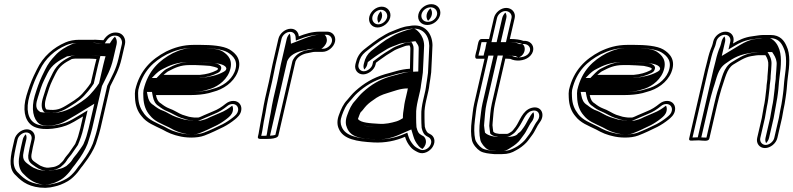

<svg xmlns="http://www.w3.org/2000/svg" viewBox="-20 -667 3810 922"><path d="M358.9 -26.4 358.8 -26.1C354.6 -7.5 347.9 7.8 340.9 24.5C337.5 29.5 313.6 64.4 310.7 68.1C303.8 77.1 293.6 87.5 286.5 100.2C282.3 107.3 273.3 115.2 263.7 123.9L253.8 129.2C241.2 135.6 233.4 135.3 214.2 138H203.5C196.9 137.1 186.3 134.5 184 132.8L173.6 128.6C170.8 127.2 165.7 124 160.4 120.3C137.3 103.2 124.5 101.7 133.1 64.5L133.2 64.2C134.2 57 135.7 49.1 137.7 40.5L146.4 2.5C152.4 -23.3 135.4 -46 109.1 -46C82.9 -46 55.4 -23.4 49.4 2.5L40.7 40.5C25.8 105 24.8 149.1 57.2 176.4C85.7 206.8 124.6 235 197.9 235H198.3L221.5 232.9C247.2 227.9 262.9 224.7 289 212C315.2 199.4 327.5 188.2 342.9 171.9C357.4 157.2 366 141 377.4 128.3L389.3 112C407.2 89.2 429.2 53.4 440.3 24.4L447.5 2.1C452.7 -14.3 458.4 -32 462.8 -50.9L509.4 -253.1C531.6 -298.4 551.3 -330.5 563.9 -385.2L580.1 -455.1C586 -481 570.5 -505.9 546.5 -509.9C518.9 -514.8 494.8 -502.1 476.7 -474H473.9C460.9 -474 444.7 -476.9 427 -476H361C336.1 -476 313.7 -471.8 294.3 -463.4C237.2 -438.8 186.8 -396 157.4 -334.2L142.2 -303.1C128.1 -273.3 117.3 -241.7 106.9 -207.5C88.3 -143.4 97.4 -91.8 131.5 -65.7C168.4 -37.6 246.3 -45.5 297.4 -64.1C317.5 -71.1 350.5 -90.6 378.8 -108L365.5 -50.4C363.5 -41.3 361.3 -33.4 358.9 -26.4ZM410.8 -385.5C420.3 -385.5 431.2 -384.3 443.2 -383.7C441.1 -376.4 438.1 -364.7 435.9 -355L415.9 -268.5C407.8 -256.8 402.3 -248.4 392.2 -236.7C365 -203.3 351.6 -193.9 309.8 -167.9C271.1 -143.3 252.4 -134.6 203.5 -141.2C193.4 -148.6 193.6 -173.7 202.2 -200.4C211.4 -230.1 219.6 -257.4 231.9 -282.1L247.7 -314.2C266.2 -350.8 289.3 -365.1 324.9 -383.6C330.4 -384.3 335.7 -385.5 340.1 -385.5ZM470.5 -459H483.3L489.2 -468.3C504 -491.1 519.5 -498.8 540.6 -495.1C557.3 -492.3 569.3 -473.3 565.1 -455.1L548.9 -385.2C536.7 -332.4 517.8 -301.9 494.9 -255L447.8 -50.9C443.6 -32.8 438 -15.5 432.9 0.8L425.8 22.6C415.2 49.9 394.7 83.3 377.6 105L366.1 120.8C352.5 136.2 345 150.6 332.8 163.1C317.7 179.1 309.2 187.1 284.8 198.8C260.8 210.6 246.9 213.3 222.7 218.1L201.1 220C130.6 219.7 96.8 194 69.1 164.6C51.1 149.3 43 126.4 46.1 94.7C48.9 75.7 51.1 60.4 55.7 40.5L64.4 2.5C68.5 -15 88 -31 105.7 -31C125.1 -31 135.2 -13.8 131.4 2.5L122.7 40.5C120.7 49 118.9 58.8 118 64.8C108.1 109.8 128.6 117.6 149.5 133C155.7 137.4 160.6 140.4 164.6 142.5L174.2 146.4C184.2 151.1 190 151.7 199 153H211.8C229.9 150.4 241.1 150.9 258.5 142.1L270.8 135.5C280.9 126.4 291.9 118.1 299.6 105.1C305.4 94.7 314.1 85.9 322.3 75.3C327.2 68.9 350 35.3 354.3 28.9C364.3 5 373.9 -21.4 380.5 -50.4L400.6 -137.1L372.9 -120.2C344.9 -103 312.1 -84 295.2 -78.1C250.8 -61.9 184.6 -55.3 150.4 -73.4C113.9 -92.6 102.9 -142.3 121.7 -206.5C131.9 -240 142.6 -271.3 155.9 -299.4L171.1 -330.6C198.1 -387.3 243.8 -426.7 297.7 -449.9C314.2 -457 334.2 -461 357.5 -461H423.9C439.7 -461.8 455.2 -459 470.5 -459ZM414.3 -400.5H343.5C334.7 -400.5 329.8 -398.9 323.3 -398.1C286.1 -378.8 255.8 -361.1 234.1 -318.1L218.3 -286C205.1 -259.4 196.6 -231 187.6 -201.6C177.8 -171.3 175.4 -141.1 195 -126.8C248.2 -119.6 275 -129.8 315.9 -155.8C357.2 -181.5 375.3 -194.7 403.2 -228.9C414.7 -242.1 421.4 -252.7 430.1 -265.2L450.9 -355C453 -364.4 456 -376 458 -383L462.2 -398L447.3 -398.7C435.9 -399.3 425 -400.5 414.3 -400.5ZM523.9 -385.2 540.1 -455.1C543.2 -468.9 539.1 -482.5 531.9 -490.8C526.9 -486.5 521 -479.9 515.7 -471.7L507.5 -459H470.5C438.8 -459 434.9 -461.4 426.5 -461H357.5C345.8 -461 336.4 -459.7 323.7 -454.2C297.1 -442.7 265.9 -424.6 244.3 -399.9C225.7 -380.6 209.4 -359.2 196.9 -332.8L181.7 -301.7C167.9 -272.5 157.1 -241 146.8 -207.1C128.5 -144.4 140 -94.5 167.9 -73.2C188.7 -57.4 237.7 -62.4 271.1 -74.6C282.5 -78.5 317.2 -97.9 345 -115L432.9 -168.8L405.5 -50.4C403.5 -41.4 401 -32.7 398.9 -26.1C394.4 -6.9 387.5 8.9 380.6 25.5C378.1 31.4 353 66.3 349.2 71.1C341.7 80.9 332.3 90.5 325.8 102.2C319.8 112.2 308.7 121.3 298.7 130.3L285.8 137.2C268 146.2 235.7 150.5 218.3 153H193C177.1 150.8 164.8 149.4 151.6 142.8L141.5 138.7C136.1 135.9 131.3 133 124.3 128C103.3 112.5 84.3 102.8 93.1 64.4C94.1 57.6 95.7 49.1 97.7 40.5L106.4 2.5C108.6 -6.8 107.3 -15.4 103.7 -22.3C97.4 -16 91.6 -6.8 89.4 2.5L80.7 40.5C76 60.8 73.6 77.5 70.9 95.7C67.4 130 77.3 155.2 94.7 169.9C123.1 200.1 156.6 218.9 197.4 220L210.1 218.8C230.8 214.7 236.3 214.1 258 203.5C280.4 192.7 289.8 184.3 305.2 168C318.3 154.6 326.1 139.8 339 125.1L350.7 109.1C368.2 86.9 389.6 52.1 400.5 23.7L407.6 1.6C412.8 -14.7 418.5 -32.3 422.8 -50.9L469.6 -253.8C492.1 -299.8 511.5 -331.1 523.9 -385.2ZM414.3 -400.5C432.4 -400.5 443.4 -399 451.7 -398.6L486.9 -396.9L483.1 -383.5C481.1 -376.3 478.1 -364.6 475.9 -355L455.6 -267.2C447.3 -255.2 441.2 -245.8 430.4 -233.3C403.1 -199.9 385.3 -186.9 343.8 -161C307.1 -137.7 263.2 -116.8 187 -127.1L173.9 -128.9L167.5 -133.5C147.7 -147.9 153.5 -173.4 162.4 -200.8C171.5 -230.5 179.8 -258.2 192.4 -283.6L208.3 -315.7C229.2 -357.3 261.8 -375.5 301.8 -396.2L315.8 -397.9C315.8 -397.9 323.5 -400.5 343.5 -400.5Z M789.7 -325.6C820.6 -341.8 846.8 -354.5 889.1 -354.5H918.6C930.5 -354.5 979.9 -351.6 988.5 -350.6C991.2 -350.3 1027.1 -342.8 1026.1 -338.2L1026.7 -336.2L1026.4 -335C1026.1 -333.6 1023.8 -331.2 1020.3 -329.3C995.7 -317.1 974.1 -310.8 940.1 -307.5L765.4 -307.5C766.9 -309 789.1 -327 789.7 -325.6ZM752.7 -170.4C739.7 -177.4 732.6 -191.2 728.9 -210.5H895.9C925.8 -210.5 957.2 -213.6 982.6 -219.8L1003 -225.8C1051.8 -237.9 1099.9 -269.9 1120.4 -318.7C1145.1 -379.5 1112.5 -411 1082 -429.6C1051.6 -447.2 994.9 -451.5 941 -451.5H911.5C858.5 -451.5 817.3 -438.7 777.6 -419.5C709 -383.4 651.3 -330.7 629.3 -235L629.2 -234.7L629.2 -234.5C627.5 -224.4 627.3 -212.4 628.2 -199C629.4 -161.2 640.6 -131.3 660.4 -108.6C685 -76.6 720.8 -64.3 759.5 -45.2L780 -34.3C792.1 -27.9 807.8 -22 821.9 -17.8L838 -13.7C870.6 -4.8 925 -2.2 961.7 -16.1C993.2 -28 1023.9 -43.1 1053.5 -57.5C1072 -67 1091.7 -80.1 1107.2 -92.7C1119 -102.3 1133.5 -114.6 1137.9 -134C1144.1 -160.6 1127.3 -182.5 1100.6 -182.5C1087.4 -182.5 1074.5 -177.6 1063.1 -168.3C1045.3 -153.9 1026.7 -141.4 1004.3 -132.8L959.6 -113.7C948.5 -108.9 941.7 -104.8 932.2 -102.5H913.5C900.9 -103.7 899.1 -104.4 887.3 -106.3L871 -111.2C866.4 -112.5 861.4 -114.1 855.5 -116.1C840.4 -121.3 813.3 -139.7 793 -146.1C777.6 -152 764.7 -160.7 752.7 -170.4ZM993.6 -365.5C983.6 -366.7 935.4 -369.5 922.1 -369.5H892.6C848 -369.5 817 -355.2 787.2 -339.7C773.5 -334.5 760.4 -321.5 755.5 -316.5L731.9 -292.5L937.3 -292.5C973 -295.9 997.9 -302.9 1024.6 -316.2C1030 -318.9 1038.7 -323.5 1041.4 -335L1042.5 -339.9C1043.3 -364.5 994.2 -366.5 993.6 -365.5ZM742.2 -157.4C755.8 -146.6 767.9 -138.5 784.7 -132C801.9 -125.3 829.5 -108 847.7 -101.8C853.6 -99.8 859 -98.1 863.7 -96.7L880.7 -91.6C892.3 -89.7 895.9 -88.7 909.4 -87.5H930.6C944 -90.8 952.8 -95.8 962.9 -100.2L1007.2 -119.1C1033.6 -129.5 1052.4 -142.4 1071.2 -157.7C1079.3 -164.3 1087.8 -167.5 1097.2 -167.5C1115.5 -167.5 1127.2 -152.3 1122.9 -134C1120 -121.2 1110.9 -112.9 1099 -103.3C1084.8 -91.7 1065.7 -79.1 1049.1 -70.5C1019.9 -56.4 989.4 -41.4 959.2 -30C928.1 -18.2 875.5 -19.9 844.9 -28.3L829 -32.3C814.4 -36.8 800.7 -41.9 789.6 -47.8L768.9 -58.9C728.7 -78.7 695.8 -90.1 673.4 -119.2C656.2 -141.6 644.8 -166 643.6 -203C642.7 -216.2 643.1 -227.3 644.3 -235.3C665.7 -326.2 717.5 -372.3 782.1 -406.5C820.8 -425.1 857.6 -436.5 908 -436.5H937.6C990.7 -436.5 1045.9 -431.5 1072 -416.3C1101 -398.6 1127 -372.6 1106.3 -321.3C1088.8 -279.9 1047.1 -251.3 1002.1 -240.2L981.8 -234.2C957.4 -228.4 928.1 -225.5 899.4 -225.5H709.7L713.7 -204.7C717.7 -184 725.6 -167.2 742.2 -157.4ZM709.1 -292.5 727.9 -311.6C732.2 -316 745.6 -328.3 762.6 -336.2C790.6 -350.7 826.9 -369.5 892.6 -369.5H922.1C943.3 -369.5 986.4 -367 1003.2 -364.9C1011.9 -364 1059.8 -360.3 1066 -341.3C1066.4 -339.9 1066.6 -339 1067 -337.7L1066.4 -335C1065.2 -329.6 1060.6 -325.9 1052.9 -321.7C1024.4 -305.9 987.6 -296.9 941.8 -292.5ZM717.2 -162.2C698.3 -173.3 692.6 -188.8 688.8 -208.2L685.5 -225.5H899.4C921.4 -225.5 944 -227.8 961.2 -231.8L981.3 -237.7C1013.5 -245.7 1060.7 -272.1 1080.8 -319.7C1104.1 -377.4 1073.9 -404.7 1047.5 -420.9C1027.6 -432.2 987.5 -436.5 937.6 -436.5H908C875.1 -436.5 846.5 -429.2 809.2 -411.3C746.7 -378.2 690.9 -328.9 669.2 -234.9C667.7 -225.3 667.4 -213.9 668.4 -200.5C669.6 -163.4 680.3 -135.4 698.9 -114.1C721.9 -84.2 750.2 -75.6 792.6 -54.8L813.5 -43.6C823 -38.6 834.9 -34.1 847.6 -30.1L862.9 -26.3C887.1 -19.6 917.8 -19.9 934.4 -26.2C962.9 -36.9 992 -51.2 1022 -65.8C1037.2 -73.6 1056.6 -86.3 1071 -98C1082.4 -107.2 1094 -116.8 1097.9 -134C1100.2 -144 1098.9 -152.7 1095.1 -159.7C1077.7 -146 1060.3 -134 1032.7 -123.2L988.9 -104.4C980.9 -101 973.7 -95.4 952 -90.1L941.2 -87.5H905.3C886.9 -89.2 875.7 -91.3 864.2 -93.2L844.6 -99.1C839.4 -100.6 833.4 -102.5 827.1 -104.6C802.6 -113 776.8 -130.8 765.6 -134.3C744.6 -140.9 730.3 -151.8 717.2 -162.2Z M1222 -26 1218.4 -10.5C1215.2 3.4 1235.5 0 1244 0C1249.3 0 1312.1 4 1316.8 -16.5L1398.9 -372C1401.7 -376.9 1401.9 -378.5 1402.1 -378.4C1410.9 -395.5 1435.1 -408.8 1458.7 -412.1C1472.2 -414 1479.9 -418 1494 -418H1529C1554.8 -418 1582.6 -440.3 1588.7 -466.5C1594.8 -492.7 1577.3 -515 1551.4 -515H1516.4C1478.6 -515 1446.7 -504.8 1414.9 -492.4C1413.6 -512.6 1399.7 -529 1376.6 -529C1350 -529 1323.1 -507.1 1316.9 -480.5L1288.5 -357.5C1282.1 -329.7 1278.2 -304.2 1271.6 -275.5L1252.9 -194.5C1250.6 -184.3 1248.3 -172.9 1246 -160.1L1240.1 -126C1238.6 -116.7 1236.9 -108 1235 -99.5C1231.9 -86.3 1226.8 -51.2 1224.6 -41.5L1224.4 -40.9C1224.2 -37.1 1223.5 -32.5 1222 -26ZM1250 -99.5C1252 -108.3 1253.8 -117.6 1255.3 -127L1261.1 -160.9C1263.4 -173.5 1265.6 -184.6 1267.9 -194.5L1286.6 -275.5C1293.4 -304.9 1297.3 -330.5 1303.5 -357.5L1331.9 -480.5C1336.2 -498.8 1354.8 -514 1373.2 -514C1388.6 -514 1398.5 -503.1 1399.6 -488.1L1400.7 -472L1417.7 -478.6C1448.7 -490.7 1478 -500 1512.9 -500H1547.9C1565.4 -500 1577.8 -484.2 1573.7 -466.5C1569.6 -448.8 1549.9 -433 1532.5 -433H1497.5C1480 -433 1470.3 -428.4 1460 -426.9C1432.4 -423.1 1402.9 -408.8 1388.3 -382C1386.7 -378.5 1387.4 -379.5 1384.5 -374.5L1302.5 -19.5C1289.6 -14.1 1252.8 -15 1247.5 -15C1242.6 -15 1237.8 -14.6 1234.4 -14.7L1237 -26C1241.5 -45.4 1245.3 -79.1 1250 -99.5ZM1262 -26 1259.4 -14.7C1264.9 -14.6 1273.3 -14.9 1276.4 -15.4C1276.5 -15.6 1276.7 -16 1276.8 -16.5L1359.1 -373C1362.1 -378.2 1360.8 -376.9 1363.1 -380.8C1373.6 -399.8 1398.2 -418.9 1447.9 -426.1C1447.9 -426.1 1459.2 -433 1497.5 -433H1523.1C1532.1 -438 1545.2 -451.3 1548.7 -466.5C1552.2 -481.5 1545.8 -494.7 1538.6 -500H1512.9C1495.9 -500 1474.2 -494.8 1442.7 -482.5L1377.1 -457L1374.8 -490.8C1374.4 -496.2 1373.2 -500.7 1370.9 -505.4C1364.6 -498.9 1359.1 -490.1 1356.9 -480.5L1328.5 -357.5C1322.2 -330 1318.3 -304.5 1311.6 -275.5L1292.9 -194.5C1290.6 -184.4 1288.3 -173.1 1286 -160.4L1280.2 -126.4C1278.7 -117.1 1277 -108.1 1275 -99.5C1272 -86.7 1267 -52.1 1264.5 -41.3C1264.3 -37.6 1263.5 -32.4 1262 -26Z M1936.1 -230 1924.7 -181C1922.7 -172 1921 -161.5 1919.8 -150.3L1915.9 -124.2C1915.1 -115 1914.6 -107.5 1914.7 -99.5C1906.9 -94.1 1894.2 -87.3 1883.4 -84.1C1858.8 -76.9 1830.7 -70.2 1799.7 -72.5C1758.1 -75.1 1711.4 -77 1699.1 -95.7L1699.5 -97.6C1702.6 -106.9 1710.3 -126.9 1712.5 -128.7C1719.1 -134 1725.2 -143 1731.9 -151.2C1742.1 -163.8 1756.1 -175.7 1772.3 -186.5C1793.3 -202.7 1812.2 -211.8 1840 -219.9C1873.2 -229.6 1901.7 -242.5 1938.4 -242.5H1938.5C1937.8 -238.4 1937 -234.2 1936.1 -230ZM1793 -535C1819.6 -535 1847.7 -556.9 1853.8 -583.5C1860.2 -611 1840.7 -635 1813.1 -635C1786.4 -635 1759.5 -613.1 1753.4 -586.5C1747 -559 1765.4 -535 1793 -535ZM2031.6 -547C2060.5 -547 2087.3 -568.8 2093.5 -595.5C2099.7 -622.6 2081.2 -647 2051.5 -647C2022.6 -647 1995.4 -625.2 1989.2 -598.5C1982.7 -570.2 2001.6 -547 2031.6 -547ZM1785.5 -365.7 1799.4 -376.2C1821.3 -392.7 1849.1 -411 1873.6 -425C1883.2 -430.6 1902.4 -437.4 1914.3 -441.8C1922 -444.7 1929.3 -448 1935.9 -448H1936.5L1946 -449.4C1949.8 -443.8 1951 -439 1950.6 -430.6C1950.2 -399.9 1949 -369.7 1948.6 -336.9C1903 -334.8 1864.6 -319.4 1828.3 -310.5C1770.6 -293.1 1727.2 -266.6 1687 -230.5C1670.8 -216 1660 -201.9 1647.4 -187C1628.5 -167.3 1617.9 -143.6 1607.5 -114.8C1597.5 -88.1 1599.1 -66.1 1606.6 -49.6C1627.5 2.4 1694.2 12.6 1773.8 17C1829.7 20.1 1881.5 8.8 1925 -10.2C1930.8 9.1 1937.6 21.6 1949.7 36.8C1960.4 50.8 1973.1 57.2 1987.6 64.4C2014.1 77.3 2045 59 2057.5 38.7C2075 10.9 2064.1 -14.3 2045.8 -22.8L2037.2 -27.5C2030.8 -31 2026.9 -38.9 2023.6 -46.1L2020 -58.9C2018.7 -71.4 2018.8 -88 2018.5 -102.6L2018.5 -120.2C2017.5 -136.5 2021.8 -163.7 2026.2 -182.8L2037.4 -231.5C2039.6 -240.8 2041.1 -250.7 2041.9 -259.6C2045.1 -280.1 2048.2 -298.1 2050.6 -319.4C2052.3 -363.2 2055.7 -407.3 2056.8 -450.4C2055.9 -502.6 2023.2 -558.4 1944.5 -541.9C1915.4 -539.4 1890.6 -527.6 1867 -518.4C1840.3 -509.1 1820.3 -494.7 1799.3 -482.5C1780.4 -469.4 1762.4 -456.4 1745.4 -442.9L1725.7 -427.3C1705.2 -410.1 1694 -390.1 1688 -363.8L1686.4 -357C1680.7 -332.2 1697.6 -309.8 1723.5 -309.8C1749.2 -309.8 1777.7 -331.9 1783.5 -357ZM1951.1 -230 1939.7 -181C1937.8 -172.7 1936.3 -163.3 1935.1 -151.8L1931.2 -125.9C1930.2 -114.4 1930 -104.2 1930.1 -93.9C1916.8 -84.6 1902.9 -75.2 1884.5 -69.8C1859.4 -62.5 1828.8 -55 1795.3 -57.5C1755.7 -60 1703.2 -59 1685.6 -85.7L1682.7 -90L1684.7 -98.4C1688 -108.3 1690.3 -127.9 1704.3 -139.3C1707.2 -141.6 1713.2 -149.6 1720.7 -158.8C1732.6 -173.4 1747 -185.7 1765.2 -197.9C1787.2 -214.7 1809.8 -225.7 1838.8 -234.2C1870.2 -243.4 1901.5 -257.5 1941.9 -257.5H1956L1953.7 -243.5C1953 -239.1 1952.1 -234.6 1951.1 -230ZM1796.5 -550C1777.3 -550 1764 -567.4 1768.4 -586.5C1772.6 -604.8 1791.3 -620 1809.6 -620C1829.1 -620 1843.1 -602.2 1838.8 -583.5C1834.7 -565.6 1815.1 -550 1796.5 -550ZM2035 -562C2012.7 -562 1999.8 -579.2 2004.2 -598.5C2008.4 -616.5 2026.8 -632 2048 -632C2069.7 -632 2082.7 -613.8 2078.5 -595.5C2074.3 -577.4 2056.2 -562 2035 -562ZM1772 -372.3 1768.5 -357C1764.8 -341.1 1744.7 -324.8 1727 -324.8C1709.4 -324.8 1697.7 -340.8 1701.4 -357L1703 -363.8C1708.4 -387.5 1717.5 -403 1733.9 -416.7L1753.4 -432.2C1769.6 -445 1788.3 -458.5 1805.5 -470.4C1828.1 -483.7 1845.2 -496.1 1869.4 -504.5C1895.3 -514.5 1916.8 -524.8 1943.4 -527.1C2011.7 -541.4 2040.3 -495 2041.4 -447.1C2040.3 -403.6 2036.9 -360.1 2035.3 -317.1C2032.7 -295.6 2029.9 -279.2 2026.7 -258.5C2025.3 -250 2024.5 -240.5 2022.4 -231.5L2011.2 -182.8C2006.6 -162.8 2002.2 -134.7 2003.1 -116.4L2003.1 -99C2003.5 -83.9 2003.3 -67.2 2004.8 -53L2008.9 -38.4C2012.4 -30.7 2016.4 -20.1 2027.5 -14L2036.4 -9.1C2049.3 -3.2 2057 13.9 2044.8 33.2C2036.4 46.9 2015.2 59.6 1996.8 50.7C1982.3 43.4 1972 38.2 1962.7 26.1C1951 11.4 1945.3 1 1939.8 -17.2L1936 -30L1921.5 -23.7C1880.7 -5.8 1831.6 5 1778 2C1697.7 -2.4 1638.9 -13.3 1621 -57.8C1614.6 -72 1613.2 -89.5 1621.9 -112.8C1632.2 -141.3 1641.8 -161.9 1657.5 -178.1C1672 -193.2 1680.8 -207 1696 -220.5C1734.3 -255 1774.9 -279.6 1829.2 -296.1C1868.2 -305.8 1903.3 -320 1945.8 -321.9L1963.8 -322.7L1964 -340.1C1964.4 -372.5 1965.6 -403.2 1966 -433.6C1966.6 -446.7 1961.4 -456.5 1955.5 -465.4L1939 -463C1925.2 -462.4 1919 -458.3 1911.8 -455.7C1900 -451.3 1881 -444.9 1868.1 -437.5C1842.9 -423 1814.6 -404.5 1791.8 -387.2ZM1976.1 -230C1977.1 -234.3 1977.9 -238.6 1978.6 -242.9L1981 -257.5H1941.9C1880.4 -257.5 1841 -238.4 1817 -231.4C1783.8 -221.7 1758.6 -209 1737.1 -192.5C1718.8 -180.3 1704.6 -168.1 1693.5 -154.4C1686.6 -145.9 1679.8 -136.8 1676.3 -134C1664.7 -124.6 1663.5 -109.4 1659.6 -97.9L1658.5 -93.2C1678.1 -63.5 1751.8 -60.1 1788.8 -57.7C1842.1 -54.1 1881 -65.2 1906.3 -72.6C1930.4 -79.6 1941.6 -87.7 1954.8 -96.9C1954.8 -106 1955.1 -114.6 1956 -124.9L1959.9 -150.9C1961.1 -162.2 1962.7 -172.3 1964.7 -181ZM1798 -557.2C1804.8 -563.5 1811.5 -573.2 1813.8 -583.5C1816.5 -594.8 1813.9 -605.4 1808.7 -612.8C1802 -606.3 1795.8 -596.8 1793.4 -586.5C1790.8 -575.1 1792.9 -565 1798 -557.2ZM2035.6 -567.1C2043.4 -573.6 2050.8 -583.9 2053.5 -595.5C2056.3 -607.7 2053.3 -618.9 2046.9 -626.6C2039.3 -620.3 2031.9 -610 2029.2 -598.5C2026.2 -585.7 2029.6 -574.2 2035.6 -567.1ZM1930.8 -462.8 1975 -469.3 1985 -454.2C1989.5 -447.4 1991.2 -440.4 1990.7 -431.7C1990.4 -401.2 1989.2 -370.7 1988.8 -338.1L1988.6 -323.7L1950 -322C1924.7 -320.9 1895.7 -310.2 1850.2 -298.6C1801.1 -283.6 1762.4 -260.4 1723.9 -225.7C1708.6 -212.1 1698.8 -199.2 1685.3 -183.3C1667.8 -165.1 1657.7 -142.8 1647.3 -114C1637.7 -88.6 1639.4 -68.3 1646.3 -53.2C1664.9 -6.8 1712 -1.7 1783 2.1C1819.9 4.2 1857.1 -2.6 1895.4 -19.4L1955.1 -45.4L1964.9 -13.1C1970.5 5.7 1976.6 16.7 1988.3 31.5C1994.8 39.9 2000.3 43.9 2008.2 48.4C2012 45 2015.8 40.9 2018.5 36.5C2034.7 10.7 2018.9 -10.4 2012.8 -13.2L2003.4 -18.4C1988.5 -26.5 1987.3 -35.1 1983.8 -42.8L1979.9 -56.5C1978.5 -69.8 1978.7 -86.3 1978.3 -101.2L1978.4 -118.8C1977.3 -135.9 1981.7 -163.4 1986.2 -182.8L1997.4 -231.5C1999.5 -240.7 2001 -249.9 2001.8 -259C2005.1 -280 2008 -297.1 2010.5 -318.5C2012.2 -362 2015.5 -405.9 2016.7 -449.2C2015.6 -501.9 1974.7 -530.1 1967.6 -529.9C1967.2 -529.8 1965.5 -529.8 1961.8 -529C1940.6 -524.6 1931.8 -522.9 1894.8 -508.5C1875.4 -500.9 1857.4 -489.7 1833.5 -475.7C1815.7 -463.4 1797.8 -450.4 1781.5 -437.5L1762 -422C1744.8 -407.5 1733.8 -389.2 1728 -363.8L1726.4 -357C1724.4 -348.1 1725.6 -340.1 1729.3 -333.2C1735.8 -339.6 1741.4 -348.1 1743.5 -357L1746.2 -368.6L1763.7 -381.9C1786.5 -399.1 1814.9 -417.7 1840.4 -432.4C1855.1 -440.9 1875.8 -447.7 1887.2 -452C1890.8 -453.3 1900.4 -459.6 1930.8 -462.8Z M2429.8 -384.3H2430.2C2430.3 -384.3 2430.3 -384.4 2430.9 -384.1C2456.2 -371.6 2494.9 -373.3 2520 -393C2545.6 -413.8 2546.1 -442.8 2530.4 -458.7C2522 -466.9 2510.6 -471.8 2493.1 -470.9C2478.5 -476.5 2455.5 -479.7 2434.5 -479.7H2428.3L2451.6 -580.5C2457.7 -607.1 2437.4 -629 2411 -629C2384.7 -629 2357.9 -606.8 2351.8 -580.5L2328.5 -479.6H2292C2276.4 -479.6 2274.9 -452.9 2270.6 -432.3C2265.4 -411.7 2254.6 -385 2270.2 -385H2306.7L2257.1 -170C2250.5 -141.4 2248.9 -113.4 2245.3 -88.4C2240.7 -52.8 2240.6 -19.8 2246.7 7.6C2251.3 26.9 2269.1 47.5 2285 58C2303.1 68.8 2328.1 70.7 2353.1 73H2391.3C2419.2 73 2438.7 66.5 2457.7 54.9C2474.8 46.4 2493.8 32 2507.2 18C2517.6 7.4 2525.3 -5.6 2533.5 -15.8C2549.4 -35.6 2558.5 -62.7 2572.3 -79.9C2600.3 -116.5 2579.4 -162.7 2531.4 -148.7C2488.5 -136.2 2475.3 -84.4 2456.1 -58C2446.6 -46.7 2442.3 -38.2 2434.2 -33.5C2427.5 -29.6 2420.2 -24 2413.7 -24H2378C2364.2 -26.8 2357 -25.9 2348.8 -34.4C2347.3 -41.5 2345.9 -56.5 2344.9 -66L2345.8 -79C2348.8 -108 2349.7 -139.2 2357 -170.5L2406.5 -385.3H2412.7C2415.8 -385.3 2422.1 -384.9 2429.8 -384.3ZM2487.5 -455.8C2503 -456.5 2511.4 -453.7 2518.2 -447C2529.7 -435.5 2528.2 -417.3 2512 -403.7C2491.9 -388.5 2459.5 -388.3 2437.7 -399C2429.8 -399.6 2420.3 -400.3 2416.1 -400.3H2395L2342 -170.5C2334.2 -137 2333.4 -105.7 2330.4 -76.8L2329.4 -62.3C2330.7 -50.9 2332.3 -35.3 2334.3 -25.2C2346.2 -12.9 2359.7 -11.7 2373.1 -9H2410.2C2424.8 -9 2435.5 -18.6 2439.7 -21.1C2454.8 -29.9 2459.9 -41.6 2467.6 -50.8C2492.8 -85.2 2501.3 -125.2 2532.6 -134.3C2567 -144.4 2579.8 -111.8 2560.9 -87.1C2544 -66.1 2534.9 -39.2 2522.2 -23.2C2512.6 -11.3 2505.5 0.6 2497.2 9C2485.4 21.4 2467.9 34.6 2453.4 41.8C2435.1 50.8 2422.4 58 2394.7 58H2357.2C2331.5 55.7 2309.8 53.2 2295.2 44.8C2280.7 35 2265.3 16.1 2261.8 1.3C2256.2 -23.8 2256.1 -55.7 2260.5 -89.8C2264.3 -115.5 2265.9 -143.1 2272.1 -170L2325.2 -400H2277.6C2278.2 -407.1 2282.4 -419.5 2285.5 -431.9C2285.5 -431.9 2285.6 -432.3 2285.6 -432.3C2285.6 -432.3 2285.7 -432.7 2285.5 -432.7C2288.1 -445.1 2290.3 -459 2292.3 -464.6H2339.9L2366.7 -580.5C2370.9 -598.6 2389.6 -614 2407.4 -614C2426.4 -614 2440.3 -597.4 2436.4 -580.5L2409.7 -464.7H2430.8C2452 -464.7 2474 -460.8 2487.3 -455.8ZM2441.2 -399 2455.1 -397.9 2463.4 -393.8C2466.5 -392.3 2469.1 -391.6 2470.4 -391.3C2472.2 -391.8 2477.5 -393.6 2483.7 -398.3C2503.1 -414.4 2503.9 -440.8 2492.4 -452.4C2491.1 -453.7 2489.9 -454.7 2488.4 -455.7L2475.9 -455.1L2463.2 -459.9C2456.2 -462.6 2441.6 -464.7 2430.8 -464.7H2384.7L2411.4 -580.5C2413.8 -590.7 2411.6 -599.8 2406.9 -606.6C2400.4 -600.4 2394 -590.7 2391.7 -580.5L2364.9 -464.6H2317.2C2314.5 -456.5 2312.8 -443.8 2310.5 -432.3C2307.5 -420.8 2303.4 -408.8 2302.3 -400H2350L2296.9 -170C2290.4 -142 2288.9 -114.2 2285.2 -88.9C2280.7 -53.9 2280.6 -21.3 2286.6 5.1C2290.5 21.8 2307.3 41 2319.8 49.5C2328.9 54.8 2336.9 55.8 2361.1 58H2394.6C2401.5 58 2407.2 58 2423.7 47.9C2437.4 39.5 2455.5 28.5 2469.4 14C2478.5 4.7 2486.1 -7.9 2494.9 -18.9C2509.4 -37 2517.9 -63 2533.7 -83C2545.1 -98.1 2547.1 -116.3 2541.2 -128.4C2522.3 -110.8 2510.7 -77.3 2494.4 -55C2485.1 -43.9 2483.9 -35.9 2467.3 -26.2C2467.3 -26.2 2461.9 -9 2410 -9H2364.7C2353.2 -11.3 2324.4 -14.2 2309 -30.1C2307.2 -38.8 2305.7 -53.9 2304.5 -64.6L2305.5 -78.1C2308.5 -107.1 2309.4 -138.4 2316.8 -170.5L2369.8 -400.3H2415.9C2425.8 -400.3 2431.9 -399.7 2441.2 -399Z M2872.7 -325.6C2903.6 -341.8 2929.8 -354.5 2972.1 -354.5H3001.6C3013.5 -354.5 3062.9 -351.6 3071.5 -350.6C3074.2 -350.3 3110.1 -342.8 3109.1 -338.2L3109.7 -336.2L3109.4 -335C3109.1 -333.6 3106.8 -331.2 3103.3 -329.3C3078.7 -317.1 3057.1 -310.8 3023.1 -307.5L2848.4 -307.5C2849.9 -309 2872.1 -327 2872.7 -325.6ZM2835.7 -170.4C2822.7 -177.4 2815.6 -191.2 2811.9 -210.5H2978.9C3008.8 -210.5 3040.2 -213.6 3065.6 -219.8L3086 -225.8C3134.8 -237.9 3182.9 -269.9 3203.4 -318.7C3228.1 -379.5 3195.5 -411 3165 -429.6C3134.6 -447.2 3077.9 -451.5 3024 -451.5H2994.5C2941.5 -451.5 2900.3 -438.7 2860.6 -419.5C2792 -383.4 2734.3 -330.7 2712.3 -235L2712.2 -234.7L2712.2 -234.5C2710.5 -224.4 2710.3 -212.4 2711.2 -199C2712.4 -161.2 2723.6 -131.3 2743.4 -108.6C2768 -76.6 2803.8 -64.3 2842.5 -45.2L2863 -34.3C2875.1 -27.9 2890.8 -22 2904.9 -17.8L2921 -13.7C2953.6 -4.8 3008 -2.2 3044.7 -16.1C3076.2 -28 3106.9 -43.1 3136.5 -57.5C3155 -67 3174.7 -80.1 3190.2 -92.7C3202 -102.3 3216.5 -114.6 3220.9 -134C3227.1 -160.6 3210.3 -182.5 3183.6 -182.5C3170.4 -182.5 3157.5 -177.6 3146.1 -168.3C3128.3 -153.9 3109.7 -141.4 3087.3 -132.8L3042.6 -113.7C3031.5 -108.9 3024.7 -104.8 3015.2 -102.5H2996.5C2983.9 -103.7 2982.1 -104.4 2970.3 -106.3L2954 -111.2C2949.4 -112.5 2944.4 -114.1 2938.5 -116.1C2923.4 -121.3 2896.3 -139.7 2876 -146.1C2860.6 -152 2847.7 -160.7 2835.7 -170.4ZM3076.6 -365.5C3066.6 -366.7 3018.4 -369.5 3005.1 -369.5H2975.6C2931 -369.5 2900 -355.2 2870.2 -339.7C2856.5 -334.5 2843.4 -321.5 2838.5 -316.5L2814.9 -292.5L3020.3 -292.5C3056 -295.9 3080.9 -302.9 3107.6 -316.2C3113 -318.9 3121.7 -323.5 3124.4 -335L3125.5 -339.9C3126.3 -364.5 3077.2 -366.5 3076.6 -365.5ZM2825.2 -157.4C2838.8 -146.6 2850.9 -138.5 2867.7 -132C2884.9 -125.3 2912.5 -108 2930.7 -101.8C2936.6 -99.8 2942 -98.1 2946.7 -96.7L2963.7 -91.6C2975.3 -89.7 2978.9 -88.7 2992.4 -87.5H3013.6C3027 -90.8 3035.8 -95.8 3045.9 -100.2L3090.2 -119.1C3116.6 -129.5 3135.4 -142.4 3154.2 -157.7C3162.3 -164.3 3170.8 -167.5 3180.2 -167.5C3198.5 -167.5 3210.2 -152.3 3205.9 -134C3203 -121.2 3193.9 -112.9 3182 -103.3C3167.8 -91.7 3148.7 -79.1 3132.1 -70.5C3102.9 -56.4 3072.4 -41.4 3042.2 -30C3011.1 -18.2 2958.5 -19.9 2927.9 -28.3L2912 -32.3C2897.4 -36.8 2883.7 -41.9 2872.6 -47.8L2851.9 -58.9C2811.7 -78.7 2778.8 -90.1 2756.4 -119.2C2739.2 -141.6 2727.8 -166 2726.6 -203C2725.7 -216.2 2726.1 -227.3 2727.3 -235.3C2748.7 -326.2 2800.5 -372.3 2865.1 -406.5C2903.8 -425.1 2940.6 -436.5 2991 -436.5H3020.6C3073.7 -436.5 3128.9 -431.5 3155 -416.3C3184 -398.6 3210 -372.6 3189.3 -321.3C3171.8 -279.9 3130.1 -251.3 3085.1 -240.2L3064.8 -234.2C3040.4 -228.4 3011.1 -225.5 2982.4 -225.5H2792.7L2796.7 -204.7C2800.7 -184 2808.6 -167.2 2825.2 -157.4ZM2792.1 -292.5 2810.9 -311.6C2815.2 -316 2828.6 -328.3 2845.6 -336.2C2873.6 -350.7 2909.9 -369.5 2975.6 -369.5H3005.1C3026.3 -369.5 3069.4 -367 3086.2 -364.9C3094.9 -364 3142.8 -360.3 3149 -341.3C3149.4 -339.9 3149.6 -339 3150 -337.7L3149.4 -335C3148.2 -329.6 3143.6 -325.9 3135.9 -321.7C3107.4 -305.9 3070.6 -296.9 3024.8 -292.5ZM2800.2 -162.2C2781.3 -173.3 2775.6 -188.8 2771.8 -208.2L2768.5 -225.5H2982.4C3004.4 -225.5 3027 -227.8 3044.2 -231.8L3064.3 -237.7C3096.5 -245.7 3143.7 -272.1 3163.8 -319.7C3187.1 -377.4 3156.9 -404.7 3130.5 -420.9C3110.6 -432.2 3070.5 -436.5 3020.6 -436.5H2991C2958.1 -436.5 2929.5 -429.2 2892.2 -411.3C2829.7 -378.2 2773.9 -328.9 2752.2 -234.9C2750.7 -225.3 2750.4 -213.9 2751.4 -200.5C2752.6 -163.4 2763.3 -135.4 2781.9 -114.1C2804.9 -84.2 2833.2 -75.6 2875.6 -54.8L2896.5 -43.6C2906 -38.6 2917.9 -34.1 2930.6 -30.1L2945.9 -26.3C2970.1 -19.6 3000.8 -19.9 3017.4 -26.2C3045.9 -36.9 3075 -51.2 3105 -65.8C3120.2 -73.6 3139.6 -86.3 3154 -98C3165.4 -107.2 3177 -116.8 3180.9 -134C3183.2 -144 3181.9 -152.7 3178.1 -159.7C3160.7 -146 3143.3 -134 3115.7 -123.2L3071.9 -104.4C3063.9 -101 3056.7 -95.4 3035 -90.1L3024.2 -87.5H2988.3C2969.9 -89.2 2958.7 -91.3 2947.2 -93.2L2927.6 -99.1C2922.4 -100.6 2916.4 -102.5 2910.1 -104.6C2885.6 -113 2859.8 -130.8 2848.6 -134.3C2827.6 -140.9 2813.3 -151.8 2800.2 -162.2Z M3644.7 -137.5C3642 -125.6 3640.5 -110.5 3638.1 -99.9L3616 -4.5C3610.1 21.3 3627.1 44 3653.3 44C3679.6 44 3707.1 21.4 3713 -4.5L3735.2 -100.6C3738.1 -112.9 3739.6 -128 3742 -138.4C3746.5 -158.3 3749.7 -176.7 3752.5 -197.3L3755.5 -218.7C3759.4 -246.2 3759.5 -268.9 3763.2 -295.3C3771.4 -352.4 3776.2 -407.2 3756.8 -446.3C3745.8 -471.7 3726.3 -499 3680.5 -499H3645.7C3626.9 -499 3608.7 -494.5 3593.2 -492.9C3556.1 -488.5 3527.1 -474.4 3499.7 -458L3501.7 -466.5C3507.9 -493.1 3491 -515 3464.4 -515C3437.8 -515 3411 -493.8 3405 -467.9L3402.5 -457.2C3401.4 -452.3 3400.2 -448.5 3399.1 -446C3389.2 -423.3 3383.1 -403.2 3376.1 -372.8C3372.2 -359.1 3368.8 -345.6 3365.6 -331.9L3289.3 -1.5C3286.2 12.1 3305.7 7.8 3310.4 7.8C3317.1 7.8 3325.3 7.5 3335.9 7C3356 8 3382.8 14 3386.3 -1.5L3424 -164.4C3429.4 -188.2 3438.5 -220.6 3444.8 -241.8C3462.7 -292 3469.5 -335.6 3500.3 -356.4C3527.4 -372.5 3555.8 -392.1 3586.7 -397.3L3611.4 -401.1C3615.4 -401.7 3619.1 -402 3622.2 -402H3655.6C3664.6 -388.1 3671 -372.3 3669.3 -353.4C3667.7 -335.1 3667.8 -319.3 3665.4 -299.9C3666.3 -285.2 3660.5 -262.7 3660.3 -243.2L3658.3 -226.3C3655.6 -202.6 3653.2 -178.4 3647.5 -153.9L3647.4 -153.4C3646.9 -148.5 3646.1 -143.2 3644.7 -137.5ZM3727 -138.4C3724.2 -126.3 3722.7 -111.4 3720.2 -100.6L3698 -4.5C3694 13 3674.5 29 3656.8 29C3639.1 29 3627 13 3631 -4.5L3653.1 -99.9C3655.9 -112.1 3657.3 -127.1 3659.7 -137.5C3661.1 -143.2 3662.3 -151 3662.6 -154.3C3668.7 -181.2 3670.9 -204.4 3673.6 -228L3675.6 -245.7C3675.8 -262.5 3681.4 -285 3680.8 -302.8C3683.4 -324.5 3683.1 -338.1 3684.6 -355.5C3687 -381.5 3676.6 -400.4 3665.8 -417H3625.6C3621.6 -417 3617.4 -416.7 3612.5 -416L3587.6 -412.1C3551.3 -405.9 3520.7 -384.3 3494.6 -368.8C3453.2 -344.2 3446.4 -288.5 3430.3 -243.7C3422.7 -222.4 3414.6 -188.9 3409 -164.4L3372.4 -6.2C3364 -5.6 3351.6 -7.4 3339.3 -8C3325 -7.3 3316.1 -7.2 3305.5 -6.6L3380.6 -331.9C3383.7 -345.3 3387.1 -358.6 3390.9 -372.1L3391 -372.5L3391.1 -372.8C3398 -402.8 3403.7 -421.4 3413.1 -443C3414.9 -447.1 3416.3 -451.6 3417.5 -457.2L3420 -467.9C3424 -485.1 3442.2 -500 3460.9 -500C3479.3 -500 3490.9 -484.8 3486.7 -466.5L3478.1 -429.2L3505.5 -445.7C3531.8 -461.5 3557.8 -474 3591.4 -478C3608.4 -479.7 3625.9 -484 3642.2 -484H3677.1C3715.9 -484 3732 -462 3742.5 -437.7C3760 -402.4 3756.2 -351 3747.9 -294C3744.1 -266.2 3744 -243.8 3740.2 -217.3L3737.3 -195.9C3734.5 -176.1 3731.4 -157.7 3727 -138.4ZM3339.4 -8.1C3343.6 -7.9 3344.4 -7.9 3347.8 -7.7L3384 -164.4C3389.5 -188.5 3398.5 -220.7 3404.9 -242.3C3422.7 -292.2 3425.4 -335.6 3465.5 -362.7C3489.5 -379 3518.5 -401.7 3573.4 -411L3599.4 -415C3608.5 -416.3 3615.7 -417 3625.6 -417H3687.9L3694.6 -406.7C3704.3 -391.9 3711.3 -374.7 3709.4 -354.2C3707.8 -336.3 3708 -321.2 3705.5 -301C3706.3 -285.1 3700.6 -263.2 3700.4 -244.2L3698.4 -227C3695.7 -203.3 3693.3 -179 3687.5 -153.8C3687 -149.4 3686.1 -143.2 3684.7 -137.5C3682.1 -126.1 3680.6 -111.1 3678.1 -99.9L3656 -4.5C3653.9 4.8 3655.2 13.4 3658.8 20.3C3665.1 14 3670.9 4.8 3673 -4.5L3695.2 -100.6C3697.9 -112.3 3699.4 -127.4 3702 -138.4C3703.7 -145.9 3704.6 -150.6 3705.7 -158.9C3707.2 -165.5 3708 -169.8 3708.9 -177.3C3710.2 -183 3711.5 -189.8 3712.4 -196.8L3715.4 -218.2C3719.3 -245.3 3719.4 -267.9 3723.1 -294.8C3731.3 -351.8 3735.5 -405.6 3717.2 -442.5C3704.5 -471.9 3680 -484 3677.1 -484H3642.2C3639.3 -484 3628.4 -481.4 3601.6 -478.6C3584.4 -476.4 3560.2 -467 3533.3 -450.9L3446 -398.3L3461.7 -466.5C3464 -476.4 3462.6 -485.3 3458.9 -492.1C3453 -486.3 3447.2 -477.2 3445 -467.9L3442.5 -457.2C3441.4 -452 3440.1 -448 3438.7 -444.8C3429 -422.5 3423.1 -403.2 3416 -372.7C3412.1 -358.8 3408.8 -345.6 3405.6 -331.9L3330.8 -7.7C3332.6 -7.8 3337.2 -8 3339.4 -8.1Z"/></svg>

Font: HoneyBee
Style: BlurIt
Weight: 700
Foundry: Cannot Into Space Fonts
Version: Version 0.89